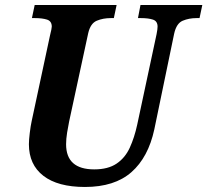

<svg xmlns="http://www.w3.org/2000/svg" viewBox="-20 -734 825 764"><path d="M318 10Q210 10 152.5 -34.5Q95 -79 95 -160Q95 -177 98.5 -205.5Q102 -234 106 -252L179 -593Q186 -621 186 -628Q186 -650 167 -656Q148 -662 119 -662H107L118 -714H444L433 -662H421Q390 -662 365 -651.5Q340 -641 331 -602L255 -250Q251 -231 247 -206Q243 -181 243 -160Q243 -60 355 -60Q410 -60 444 -83Q478 -106 496.5 -146.5Q515 -187 526 -238L603 -598Q607 -618 607 -628Q607 -650 588.5 -656Q570 -662 541 -662H529L539 -714H785L774 -662H762Q732 -662 707 -651.5Q682 -641 673 -600L594 -219Q570 -108 503 -49Q436 10 318 10Z"/></svg>

Font: Noto Serif SemiCondensed
Style: Bold Italic
Weight: 700
Width: 4
Italic angle: -12°
Designer: Monotype Design Team
Foundry: Monotype Imaging Inc.
Version: Version 2.014